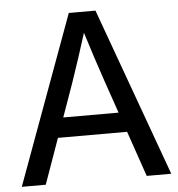

<svg xmlns="http://www.w3.org/2000/svg" viewBox="-52 -777 767 826"><g transform="rotate(-5 331.5 -364.0)"><path d="M8.8 0 275.4 -727.5H390.6L654.3 0H548.3L402.3 -424.3Q385.7 -472.2 366.5 -531.2Q347.2 -590.3 318.8 -681.6H347.2Q318.4 -590.3 299.1 -531.2Q279.8 -472.2 263.2 -424.3L112.3 0ZM151.4 -196.3V-281.7H511.7V-196.3Z"/></g></svg>

Font: Inter Cardless Display
Style: Regular
Weight: 400
Designer: Rasmus Andersson
Foundry: rsms
Version: Version 4.001;git-9221beed3